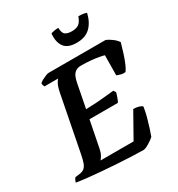

<svg xmlns="http://www.w3.org/2000/svg" viewBox="-221 -1048 1094 1183"><g transform="rotate(-30 326.5 -457.0)"><path d="M453 0Q422.5 0 374.5 -2Q326.5 -4 270.8 -7.5Q215 -11 160 -15.5Q105 -20 60 -25Q15 -30 -10.5 -34.5Q-8 -44 -3.5 -52.8Q1 -61.5 5 -65L36 -69Q57.5 -71.5 70.2 -82Q83 -92.5 90.8 -114Q98.5 -135.5 105.5 -172L182 -564Q190.5 -606 201.5 -624Q212.5 -642 216.5 -644.5H119Q117 -648.5 114.5 -655Q112 -661.5 112.5 -671Q119.5 -678 133.5 -685.5Q147.5 -693 161.5 -698.5Q175.5 -704 181 -704H588.5Q607 -696.5 629 -680.2Q651 -664 662.5 -645.5Q652 -607.5 640.5 -572.2Q629 -537 617.5 -510.8Q606 -484.5 596 -472Q580 -468.5 561.8 -473.8Q543.5 -479 536 -482.5L537.5 -624.5Q525.5 -628.5 501.5 -632.8Q477.5 -637 445.8 -640Q414 -643 377 -643Q352.5 -643 337.8 -632Q323 -621 315.5 -603.2Q308 -585.5 304 -564L271 -394.5Q311.5 -395.5 345.2 -397.8Q379 -400 410.2 -403.2Q441.5 -406.5 472.5 -409.5L483.5 -393Q477.5 -370.5 471.2 -354.5Q465 -338.5 460 -330.5H258L221.5 -145Q216.5 -118 207 -101.2Q197.5 -84.5 190 -76.5H425L523 -250.5Q545.5 -250.5 563.2 -244.8Q581 -239 585 -232.5Q580.5 -200 570.8 -164Q561 -128 551 -96.8Q541 -65.5 533.5 -46Q525 -38 509 -27Q493 -16 477.5 -8Q462 0 453 0ZM426.5 -777.5Q363 -777.5 338.2 -812.5Q313.5 -847.5 319.5 -905.5Q325 -908 340.5 -911.2Q356 -914.5 373 -914.5Q374 -876.5 390.2 -865.2Q406.5 -854 436 -854Q466.5 -854 484.8 -866.2Q503 -878.5 516 -914.5Q540 -914.5 554.2 -911.5Q568.5 -908.5 573 -905.5Q559 -845.5 523.8 -811.5Q488.5 -777.5 426.5 -777.5Z"/></g></svg>

Font: Texturina Medium
Style: Italic
Weight: 500
Italic angle: -11°
Designer: Guillermo Torres Carreño
Foundry: Omnibus-Type
Version: Version 1.002